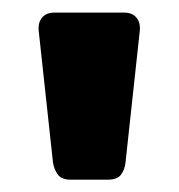

<svg xmlns="http://www.w3.org/2000/svg" viewBox="-20 -730 283 304"><path d="M92.1 -445.5Q77.3 -445.5 71.4 -453.8Q65.5 -462.1 63.9 -472.6L41.4 -680Q39.8 -694 46.5 -702Q53.3 -710 65.4 -710H177.2Q189.4 -710 196.1 -702Q202.9 -694 201.2 -680L178.7 -472.6Q177.7 -462.1 171.9 -453.8Q166 -445.5 150.5 -445.5Z"/></svg>

Font: Rubik Light
Style: Regular
Weight: 300
Designer: Hubert and Fischer
Foundry: Hubert and Fischer
Version: Version 2.300;gftools[0.9.30]